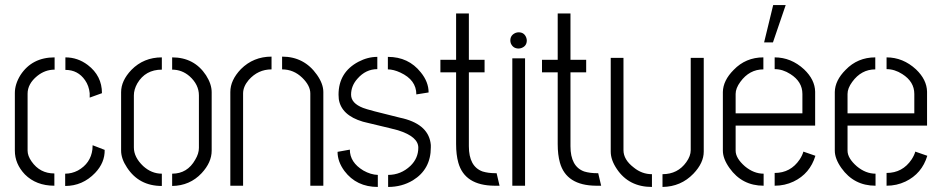

<svg xmlns="http://www.w3.org/2000/svg" viewBox="-20 -739 3748 764"><path d="M39.1 -139.6Q39.1 -86.9 79.1 -44.9Q124 0 196.3 0V-48.8Q138.7 -48.8 105.5 -96.7Q89.8 -119.1 89.8 -139.6V-366.2Q89.8 -405.3 127.9 -436.5Q159.2 -461.9 197.3 -461.9V-510.7Q107.4 -510.7 61.5 -440.4Q39.1 -404.3 39.1 -369.1ZM240.2 -460.9Q290 -460.9 318.4 -419.9Q334 -397.5 336.9 -368.2V-350.6L385.7 -368.2Q385.7 -437.5 329.1 -480.5Q289.1 -510.7 240.2 -510.7ZM239.3 1Q308.6 1 358.4 -50.8Q397.5 -91.8 396.5 -142.6L348.6 -161.1Q348.6 -159.2 348.1 -152.8Q347.7 -146.5 347.7 -144.5Q340.8 -88.9 290 -60.5Q265.6 -47.9 239.3 -47.9Z M461.9 -139.6V-372.1Q461.9 -418 502.9 -460.9Q551.8 -510.7 624 -510.7V-461.9Q558.6 -461.9 526.4 -407.2Q512.7 -382.8 512.7 -359.4V-152.3Q512.7 -113.3 549.8 -78.1Q583 -47.9 624 -47.9V1Q533.2 1 485.4 -72.3Q461.9 -107.4 461.9 -139.6ZM665 1V-47.9Q725.6 -47.9 756.8 -103.5Q771.5 -127.9 771.5 -150.4V-359.4Q771.5 -402.3 734.4 -435.5Q704.1 -461.9 665 -461.9V-510.7Q752.9 -510.7 799.8 -439.5Q822.3 -404.3 822.3 -372.1V-139.6Q822.3 -92.8 782.2 -49.8Q735.4 0 665 1Z M896.5 0V-373Q896.5 -419.9 938.5 -463.9Q988.3 -513.7 1060.5 -513.7V-462.9Q1006.8 -462.9 969.7 -420.9Q947.3 -394.5 947.3 -367.2V0ZM1102.5 -462.9V-513.7Q1190.4 -513.7 1241.2 -441.4Q1266.6 -405.3 1266.6 -373V0H1214.8V-367.2Q1214.8 -398.4 1182.6 -429.7Q1148.4 -462.9 1102.5 -462.9Z M1323.2 -134.8 1372.1 -143.6Q1372.1 -92.8 1425.8 -60.5Q1455.1 -43.9 1483.4 -43V4.9Q1398.4 4.9 1350.6 -58.6Q1323.2 -95.7 1323.2 -134.8ZM1327.1 -362.3Q1327.1 -451.2 1406.2 -493.2Q1443.4 -512.7 1481.4 -512.7V-463.9Q1435.5 -463.9 1402.3 -425.8Q1377 -397.5 1377 -362.3Q1377 -328.1 1424.8 -309.6Q1443.4 -301.8 1572.3 -270.5Q1579.1 -268.6 1585 -267.6Q1687.5 -241.2 1694.3 -162.1Q1694.3 -157.2 1694.3 -152.3Q1694.3 -65.4 1623 -21.5Q1579.1 4.9 1524.4 4.9V-43Q1575.2 -43 1613.3 -79.1Q1644.5 -109.4 1644.5 -151.4Q1644.5 -195.3 1563.5 -220.7Q1558.6 -222.7 1439.5 -251Q1430.7 -252.9 1423.8 -254.9Q1337.9 -280.3 1328.1 -344.7Q1327.1 -353.5 1327.1 -362.3ZM1523.4 -462.9V-512.7Q1605.5 -512.7 1654.3 -451.2Q1685.5 -413.1 1685.5 -371.1L1636.7 -363.3Q1636.7 -420.9 1573.2 -450.2Q1545.9 -462.9 1523.4 -462.9Z M1732.4 -451.2V-501H1794.9V-685.5H1845.7V-501H1908.2V-451.2H1845.7V-157.2Q1845.7 -76.2 1900.4 -56.6Q1922.9 -49.8 1952.1 -49.8H1956.1L1967.8 0H1947.3Q1829.1 -1 1803.7 -91.8Q1794.9 -123 1794.9 -166V-451.2Z M2010.7 -578.1Q2010.7 -599.6 2032.2 -608.4Q2038.1 -610.4 2043.9 -610.4Q2066.4 -610.4 2074.2 -588.9Q2076.2 -583 2076.2 -578.1Q2076.2 -555.7 2054.7 -547.9Q2048.8 -545.9 2043.9 -545.9Q2021.5 -545.9 2012.7 -566.4Q2010.7 -572.3 2010.7 -578.1ZM2018.6 0V-506.8H2069.3V0Z M2136.7 -451.2V-501H2199.2V-685.5H2250V-501H2312.5V-451.2H2250V-157.2Q2250 -76.2 2304.7 -56.6Q2327.1 -49.8 2356.4 -49.8H2360.4L2372.1 0H2351.6Q2233.4 -1 2208 -91.8Q2199.2 -123 2199.2 -166V-451.2Z M2410.2 -135.7V-508.8H2460.9V-141.6Q2460.9 -103.5 2502 -72.3Q2534.2 -45.9 2574.2 -45.9V4.9Q2482.4 4.9 2434.6 -66.4Q2410.2 -102.5 2410.2 -135.7ZM2616.2 4.9V-45.9Q2676.8 -45.9 2710.9 -93.8Q2728.5 -118.2 2728.5 -141.6V-508.8H2780.3V-135.7Q2780.3 -90.8 2739.3 -47.9Q2689.5 3.9 2616.2 4.9Z M3020.5 -570.3 3056.6 -718.8H3106.4L3055.7 -570.3ZM2856.4 -139.6V-373Q2857.4 -418.9 2899.4 -460.9Q2947.3 -510.7 3017.6 -510.7V-462.9Q2961.9 -462.9 2925.8 -413.1Q2907.2 -387.7 2907.2 -365.2V-288.1H3172.9V-365.2Q3172.9 -414.1 3125 -444.3Q3094.7 -463.9 3062.5 -463.9V-510.7Q3127.9 -510.7 3179.7 -462.9Q3222.7 -421.9 3223.6 -374V-239.3H2907.2V-139.6Q2907.2 -109.4 2944.3 -77.1Q2979.5 -47.9 3018.6 -47.9V0Q2932.6 0 2882.8 -70.3Q2856.4 -107.4 2856.4 -139.6ZM3062.5 0V-50.8Q3126 -50.8 3162.1 -104.5Q3172.9 -121.1 3176.8 -135.7L3224.6 -119.1Q3203.1 -47.9 3137.7 -16.6Q3102.5 0 3062.5 0Z M3301.8 -139.6V-373Q3302.7 -418.9 3344.7 -460.9Q3392.6 -510.7 3462.9 -510.7V-462.9Q3407.2 -462.9 3371.1 -413.1Q3352.5 -387.7 3352.5 -365.2V-288.1H3618.2V-365.2Q3618.2 -414.1 3570.3 -444.3Q3540 -463.9 3507.8 -463.9V-510.7Q3573.2 -510.7 3625 -462.9Q3668 -421.9 3668.9 -374V-239.3H3352.5V-139.6Q3352.5 -109.4 3389.6 -77.1Q3424.8 -47.9 3463.9 -47.9V0Q3377.9 0 3328.1 -70.3Q3301.8 -107.4 3301.8 -139.6ZM3507.8 0V-50.8Q3571.3 -50.8 3607.4 -104.5Q3618.2 -121.1 3622.1 -135.7L3669.9 -119.1Q3648.4 -47.9 3583 -16.6Q3547.9 0 3507.8 0Z"/></svg>

Font: Post No Bills Colombo
Style: Regular
Weight: 400
Designer: Kosala Senevirathne, Siva Puranthara, Lasantha Premarathna, Tharique Azeez
Foundry: Mooniak
Version: Version 1.220 ; ttfautohint (v1.6)